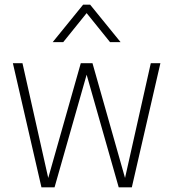

<svg xmlns="http://www.w3.org/2000/svg" viewBox="-20 -800 740 820"><path d="M350 -481 213 0H157L35 -530H76L186 -40L325 -530H375L514 -40L624 -530H665L543 0H487ZM250 -620H205L335 -780H365L495 -620H450L350 -744Z"/></svg>

Font: Cooper Hewitt
Style: Light
Weight: 703
Designer: Village Type and Design LLC
Foundry: Cooper Hewitt Smithsonian Design Museum
Version: 1.000